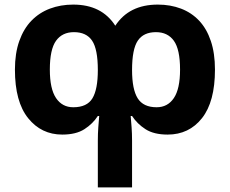

<svg xmlns="http://www.w3.org/2000/svg" viewBox="-20 -576 1001 836"><path d="M45 -273Q45 -344 64 -397.5Q83 -451 117 -486Q151 -521 197.5 -538.5Q244 -556 299 -556Q423 -556 482 -464Q542 -556 667 -556Q722 -556 768 -538.5Q814 -521 847 -486Q880 -451 898 -397.5Q916 -344 916 -273Q916 -133 859.5 -61.5Q803 10 710 10Q650 10 613.5 -13.5Q577 -37 555 -71H549Q551 -48 553 -21.5Q555 5 555 37V240H406V37Q406 5 408 -21.5Q410 -48 412 -71H406Q384 -37 347.5 -13.5Q311 10 251 10Q160 10 102.5 -61.5Q45 -133 45 -273ZM197 -273Q197 -189 224 -149Q251 -109 299 -109Q359 -109 382.5 -148Q406 -187 406 -271Q406 -362 381 -399Q356 -436 302 -436Q251 -436 224 -398.5Q197 -361 197 -273ZM555 -271Q555 -187 579.5 -148Q604 -109 662 -109Q710 -109 737 -149Q764 -189 764 -273Q764 -361 737 -398.5Q710 -436 659 -436Q605 -436 580 -399Q555 -362 555 -271Z"/></svg>

Font: BC Sans
Style: Bold
Weight: 700
Designer: Monotype Design Team
Province of B.C.
Foundry: Monotype Imaging Inc.
Version: Version 2.000;GOOG;noto-source:20170915:90ef993387c0